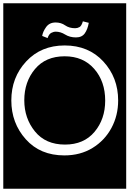

<svg xmlns="http://www.w3.org/2000/svg" viewBox="-32 -937 789 1170"><path d="M-12 213V-917H737V213ZM509 -798 473 -807Q465 -779 452.5 -772Q440 -765 426 -765Q390 -765 365 -782.5Q340 -800 307 -800Q269 -800 249 -772Q229 -744 225 -718L258 -705Q266 -729 280 -736.5Q294 -744 308 -744Q337 -744 365 -726.5Q393 -709 431 -709Q467 -709 484.5 -733.5Q502 -758 509 -798ZM688 -325Q688 -464 598 -562Q508 -660 362 -660Q218 -660 127.5 -562.5Q37 -465 37 -325Q37 -187 125 -88.5Q213 10 360 10Q458 10 532 -35.5Q606 -81 647 -157Q688 -233 688 -325ZM609 -324Q609 -211 544 -133.5Q479 -56 364 -56Q246 -56 181 -136Q116 -216 116 -326Q116 -438 181 -516Q246 -594 362 -594Q475 -594 542 -517.5Q609 -441 609 -324Z"/></svg>

Font: Zilla Slab Highlight Regular
Style: Regular
Weight: 400
Designer: Typotheque Type Foundry
Foundry: Typotheque type foundry
Version: Version 1.1; 2017; ttfautohint (v1.6)